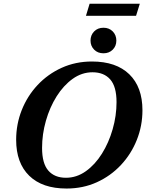

<svg xmlns="http://www.w3.org/2000/svg" viewBox="-20 -1020 800 1052"><path d="M760.5 -416Q760.5 -330.5 729.5 -253Q698.5 -175.5 642.5 -115.8Q586.5 -56 510.8 -21.5Q435 13 344.5 13Q212 13 140.2 -57Q68.5 -127 68.5 -254Q68.5 -339.5 99.2 -417Q130 -494.5 186 -554.2Q242 -614 318 -648.5Q394 -683 484 -683Q616.5 -683 688.5 -613Q760.5 -543 760.5 -416ZM210.5 -209.5Q210.5 -124.5 244.8 -85.2Q279 -46 341.5 -46Q400 -46 450.5 -82Q501 -118 538.5 -178Q576 -238 597.2 -311.8Q618.5 -385.5 618.5 -460.5Q618.5 -545.5 584 -584.8Q549.5 -624 487 -624Q428.5 -624 378.2 -588Q328 -552 290.2 -492Q252.5 -432 231.5 -358.2Q210.5 -284.5 210.5 -209.5ZM547 -728Q515.5 -728 495.8 -748Q476 -768 476 -797.5Q476 -827.5 495.8 -847.8Q515.5 -868 547 -868Q578 -868 597.8 -847.8Q617.5 -827.5 617.5 -797.5Q617.5 -768 597.8 -748Q578 -728 547 -728ZM451 -933.5 471 -999.5H746L725.5 -933.5Z"/></svg>

Font: Newsreader 16pt
Style: Bold Italic
Weight: 700
Italic angle: -17°
Designer: Hugues Gentile
Foundry: Production Type
Version: Version 1.003; ttfautohint (v1.8.3)